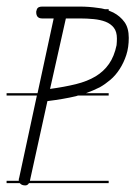

<svg xmlns="http://www.w3.org/2000/svg" viewBox="-20 -570 411 583"><path d="M310 -14H68Q64 -7 57 -7Q47 -7 42 -12L40 -14H0V-21H37V-24Q37 -28 38 -29L92 -280H0V-287H94L143 -514H108Q90 -514 90 -533V-535L92 -542Q95 -550 108 -550H223Q250 -550 277 -546Q288 -545 299 -542H310V-538Q317 -535 324 -532Q345 -521 358 -503Q371 -485 371 -455Q371 -426 363.5 -403Q356 -380 343.5 -360.5Q331 -341 315 -327.5Q299 -314 283 -305Q263 -295 241 -287H310V-280H217Q214 -279 211 -278Q173 -269 124 -263L71 -22V-21H310ZM180 -514 132 -300Q176 -306 210.5 -314.5Q245 -323 270 -338Q295 -353 311 -376Q327 -399 334 -433Q335 -444 335 -453Q335 -474 325.5 -486Q316 -498 300.5 -504Q285 -510 264.5 -512Q244 -514 223 -514Z"/></svg>

Font: Gruenewald VA 3. Klasse
Style: Regular
Weight: 400
Designer: Peter Wiegel
Foundry: Peter Wiegel, nach dem Schriftentwurf von Dr. H. Gr¸newald
Version: Version 0.007